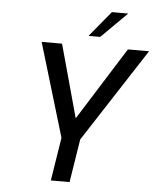

<svg xmlns="http://www.w3.org/2000/svg" viewBox="-61 -980 839 1031"><g transform="rotate(5 358.5 -464.5)"><path d="M252 0 289 -233 138 -737H248L356 -344L603 -737H717L390 -233L353 0ZM386 -791 500 -929H588L449 -791Z"/></g></svg>

Font: Exo Thin Medium
Style: Italic
Weight: 500
Italic angle: -9°
Version: Version 2.000